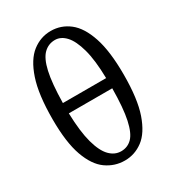

<svg xmlns="http://www.w3.org/2000/svg" viewBox="-181 -848 884 969"><g transform="rotate(-30 261.0 -364.0)"><path d="M262 13Q203 13 154.5 -21.5Q106 -56 77.5 -135.5Q49 -215 49 -350Q49 -494 78 -580Q107 -666 155.5 -703.5Q204 -741 263 -741Q323 -741 370.5 -704Q418 -667 445.5 -584.5Q473 -502 473 -367Q473 -224 444 -141Q415 -58 367.5 -22.5Q320 13 262 13ZM259 -691Q221 -691 193.5 -664.5Q166 -638 151.5 -574Q137 -510 135 -395H387Q385 -501 367 -566Q349 -631 321 -661Q293 -691 259 -691ZM269 -37Q307 -37 333 -63.5Q359 -90 373 -155Q387 -220 388 -335H135Q138 -227 156 -161.5Q174 -96 203 -66.5Q232 -37 269 -37Z"/></g></svg>

Font: Source Serif 4 SmText
Style: Regular
Weight: 400
Designer: Frank Grießhammer
Foundry: Adobe
Version: Version 4.005;hotconv 1.1.0;makeotfexe 2.6.0